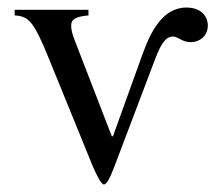

<svg xmlns="http://www.w3.org/2000/svg" viewBox="-20 -476 579 510"><path d="M280 -114H277L178 -370C172 -385 169 -398 169 -408C169 -425 181 -432 215 -435V-450H19V-435C57 -433 70 -418 110 -320L227 -33C234 -17 248 14 256 14C262 14 270 3 284 -34L389 -311C403 -348 416 -379 439 -379C453 -379 464 -364 486 -364C512 -364 532 -382 532 -408C532 -433 514 -456 475 -456C410 -456 378 -386 359 -333Z"/></svg>

Font: STIX Math
Style: Regular
Weight: 400
Designer: MicroPress Inc., with final additions and corrections provided by Coen Hoffman, Elsevier (retired)
Version: Version 1.1.0